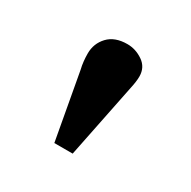

<svg xmlns="http://www.w3.org/2000/svg" viewBox="-74 -862 397 399"><g transform="rotate(30 124.5 -662.0)"><path d="M99 -535 70 -695Q68 -703 67 -712.5Q66 -722 66 -731Q66 -755 82 -772Q98 -789 128 -789Q148 -789 165.5 -777Q183 -765 183 -743Q183 -731 179 -713L143 -535Z"/></g></svg>

Font: Literata 12pt SemiBold
Style: Regular
Weight: 600
Designer: Latin by Veronika Burian and Jose Scaglione. Greek by Irene Vlachou. Cyrillic by Vera Evstafieva.
Foundry: TypeTogether
Version: Version 3.002